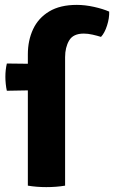

<svg xmlns="http://www.w3.org/2000/svg" viewBox="-20 -760 467 786"><path d="M94 -537.5Q94 -594.5 115.5 -640.5Q137 -686.5 181.5 -713.2Q226 -740 294.5 -740Q328 -740 365 -731.8Q402 -723.5 427 -712.5Q428 -686 418.2 -655.5Q408.5 -625 393.5 -609Q377.5 -614 358.8 -618.2Q340 -622.5 323 -622.5Q279.5 -622.5 263 -594.2Q246.5 -566 246.5 -526V0Q211 6 169.5 6Q129.5 6 94 0V-390L8 -388.5Q5 -401.5 3.5 -417Q2 -432.5 2 -445.5Q2 -474 8 -500L94 -499Z"/></svg>

Font: Signika SC
Style: Bold
Weight: 700
Designer: Anna Giedryś
Foundry: Anna Giedryś
Version: Version 2.000; ttfautohint (v1.8.3) -l 8 -r 50 -G 200 -x 9 -